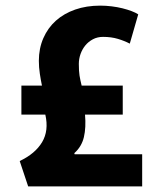

<svg xmlns="http://www.w3.org/2000/svg" viewBox="-20 -662 573 682"><path d="M80 0 50 -90Q105 -116 129.5 -157Q154 -198 141 -255H56V-358H129Q125 -377 121.5 -400Q118 -423 118 -446Q118 -490 134 -526.5Q150 -563 178.5 -588.5Q207 -614 247 -628Q287 -642 336 -642Q356 -642 376.5 -639.5Q397 -637 415 -632.5Q433 -628 447.5 -622.5Q462 -617 471 -611L441 -507Q422 -517 398.5 -524Q375 -531 346 -531Q326 -531 310 -522.5Q294 -514 283 -500.5Q272 -487 266 -470Q260 -453 260 -435Q260 -409 262.5 -393.5Q265 -378 270 -358H416V-255H282Q286 -209 278 -175Q270 -141 244 -118L245 -114H485V0Z"/></svg>

Font: Mukta ExtraBold
Style: Regular
Weight: 800
Designer: Girish Dalvi and Yashodeep Gholap
Foundry: Ek Type
Version: Version 2.538;PS 1.002;hotconv 16.6.51;makeotf.lib2.5.65220;